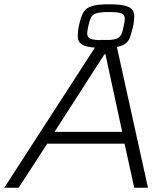

<svg xmlns="http://www.w3.org/2000/svg" viewBox="-37 -874 740 894"><path d="M-17 0 428 -688H500L652 0H588L543 -205H183L50 0ZM217 -260H532L454 -621H449ZM444 -651Q396 -651 370.5 -657Q345 -663 335 -675Q325 -687 325 -706Q325 -714 326 -726.5Q327 -739 330 -752Q336 -781 343.5 -800.5Q351 -820 364 -831.5Q377 -843 402 -848.5Q427 -854 470 -854Q517 -854 542.5 -848Q568 -842 578 -830Q588 -818 588 -799Q588 -791 587 -779Q586 -767 583 -752Q576 -723 569.5 -704Q563 -685 550.5 -673.5Q538 -662 512.5 -656.5Q487 -651 444 -651ZM443 -687Q484 -687 502 -692.5Q520 -698 527 -712.5Q534 -727 539 -752Q541 -763 542.5 -771.5Q544 -780 544 -787Q544 -805 529 -811.5Q514 -818 470 -818Q430 -818 411.5 -812Q393 -806 386.5 -792Q380 -778 374 -752Q372 -742 370.5 -733Q369 -724 369 -718Q369 -700 384 -693.5Q399 -687 443 -687Z"/></svg>

Font: Saira SemiExpanded Light
Style: Italic
Weight: 300
Width: 6
Italic angle: -12°
Designer: Hector Gatti with collaboration of the Omnibus-Type team
Foundry: Omnibus-Type
Version: Version 1.101